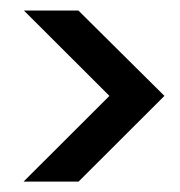

<svg xmlns="http://www.w3.org/2000/svg" viewBox="-20 -349 345 369"><path d="M25.3 0H131L296 -164.7L130.7 -328.7H26L190.3 -164.7Z"/></svg>

Font: Jomhuria
Style: Regular
Weight: 400
Designer: Arabic design by Kourosh Beigpour, Latin design by Eben Sorkin, engineering by Lasse Fister and Khaled Hosney
Version: Version 1.0000